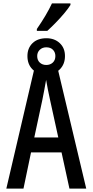

<svg xmlns="http://www.w3.org/2000/svg" viewBox="-20 -1100 540 1120"><path d="M17 0 184 -715H313L483 0H385L339 -211H161L117 0ZM227 -517 180 -298H320L272 -517Q266 -544 259.5 -576.5Q253 -609 249 -634Q245 -609 238.5 -576Q232 -543 227 -517ZM251 -666Q199 -666 169.5 -695.5Q140 -725 140 -773Q140 -819 169.5 -848Q199 -877 251 -877Q298 -877 328.5 -848.5Q359 -820 359 -773Q359 -726 329.5 -696Q300 -666 251 -666ZM250 -721Q273 -721 288 -735Q303 -749 303 -773Q303 -795 289 -809.5Q275 -824 250 -824Q227 -824 212 -809.5Q197 -795 197 -773Q197 -749 212 -735Q227 -721 250 -721ZM195 -931Q251 -1012 283 -1080H391V-1071Q378 -1050 354.5 -1022Q331 -994 304 -966.5Q277 -939 256 -920H195Z"/></svg>

Font: Noto Sans Mono ExtraCondensed Medium
Style: Regular
Weight: 500
Width: 2
Designer: Monotype Design Team
Foundry: Monotype Imaging Inc.
Version: Version 2.014